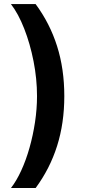

<svg xmlns="http://www.w3.org/2000/svg" viewBox="-20 -768 433 942"><path d="M295.5 -296.5Q295.5 -163.7 260.1 -52Q224.8 59.7 154.8 154.5H33.7Q61.1 119.3 84.3 68.5Q107.6 17.8 124.8 -43Q142 -103.7 151.8 -168.7Q161.6 -233.7 161.6 -296.5Q161.6 -380.7 144.7 -467Q127.8 -553.3 98.9 -627.1Q70 -701 33.7 -747.9H154.8Q224.8 -653.1 260.1 -541.4Q295.5 -429.7 295.5 -296.5Z"/></svg>

Font: InterMG SemiBold
Style: Regular
Weight: 600
Designer: Rasmus Andersson
Foundry: rsms
Version: Version 3.019;December 26, 2023;FontCreator 15.0.0.2955 64-b